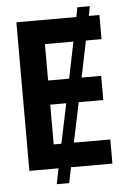

<svg xmlns="http://www.w3.org/2000/svg" viewBox="-57 -802 614 919"><g transform="rotate(-5 250.0 -342.5)"><path d="M53 0V-714H341L350 -760H410L401 -714H452V-598H377L341 -423H435V-307H317L277 -116H452V0H253L238 75H178L193 0ZM180 -423H281L317 -598H180ZM180 -116H217L257 -307H180Z"/></g></svg>

Font: Noto Sans Mono ExtraCondensed
Style: Bold
Weight: 700
Width: 2
Designer: Monotype Design Team
Foundry: Monotype Imaging Inc.
Version: Version 2.014